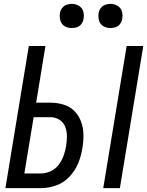

<svg xmlns="http://www.w3.org/2000/svg" viewBox="-20 -973 761 993"><path d="M514 0H600L721 -735H635ZM8 0H192Q231 0 270.5 -14Q310 -28 339.5 -59.5Q369 -91 384.5 -129Q400 -167 406 -206Q412 -241 411.5 -276.5Q411 -312 399.5 -343.5Q388 -375 365 -398.5Q342 -422 309 -432Q276 -442 241 -442H167L215 -735H129ZM106 -76 154 -367H241Q266 -367 287 -354Q308 -341 317 -318Q326 -295 326 -269.5Q326 -244 322 -218Q318 -193 309 -168Q300 -143 283.5 -121Q267 -99 242 -87.5Q217 -76 192 -76ZM551 -828Q565 -828 578.5 -832.5Q592 -837 601 -849Q610 -861 612 -875Q616 -895 610.5 -914Q605 -933 588 -943Q571 -953 551 -953Q537 -953 523.5 -948Q510 -943 501 -931Q492 -919 490 -905Q487 -885 492.5 -866Q498 -847 514.5 -837.5Q531 -828 551 -828ZM351 -828Q365 -828 378.5 -832.5Q392 -837 401 -849Q410 -861 412 -875Q416 -895 410.5 -914Q405 -933 388 -943Q371 -953 351 -953Q337 -953 323.5 -948Q310 -943 301 -931Q292 -919 290 -905Q287 -885 292.5 -866Q298 -847 314.5 -837.5Q331 -828 351 -828Z"/></svg>

Font: Iosevka Sparkle
Style: Italic
Weight: 400
Italic angle: -9°
Designer: Belleve Invis
Foundry: Belleve Invis
Version: Version 4.5.0; ttfautohint (v1.8.3)